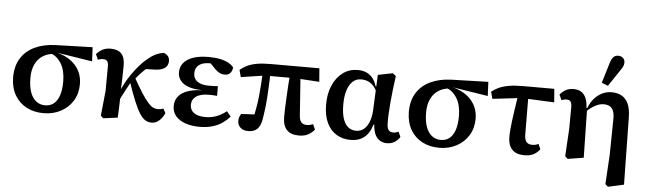

<svg xmlns="http://www.w3.org/2000/svg" viewBox="-55 -1006 4802 1424"><g transform="rotate(5 2346.0 -294.5)"><path d="M287 14Q215 14 159.5 -15Q104 -44 72 -99Q40 -154 39 -231Q39 -316 75.5 -374Q112 -432 178 -463Q244 -494 333 -497L607 -505L612 -400L347 -442L326 -431Q277 -427 241.5 -403.5Q206 -380 186.5 -338.5Q167 -297 167 -238Q167 -175 182.5 -132Q198 -89 226.5 -67Q255 -45 293 -45Q330 -45 356.5 -65.5Q383 -86 397.5 -128Q412 -170 412 -232Q412 -271 404.5 -304.5Q397 -338 381.5 -364Q366 -390 345 -408Q324 -426 297 -434L318 -448Q362 -441 401.5 -423.5Q441 -406 471.5 -378Q502 -350 519.5 -311Q537 -272 537 -223Q537 -154 504.5 -100.5Q472 -47 415 -16.5Q358 14 287 14Z M731 13 712 -5 731 -191 732 -375Q732 -400 723 -412Q714 -424 693 -424Q682 -424 672 -421.5Q662 -419 654 -416L636 -456Q653 -477 679 -491.5Q705 -506 742 -506Q796 -506 822.5 -477Q849 -448 848 -388Q848 -344 846.5 -293.5Q845 -243 843 -196L845 -194Q844 -162 843 -127.5Q842 -93 841 -60.5Q840 -28 838 -1ZM826 -104 799 -180H828L863 -254Q884 -294 910.5 -331.5Q937 -369 964.5 -400Q992 -431 1016 -450Q1046 -476 1075.5 -490.5Q1105 -505 1137 -509Q1155 -503 1167.5 -489.5Q1180 -476 1180 -451Q1180 -418 1154.5 -399.5Q1129 -381 1082 -380L985 -377L1076 -426Q1046 -406 1019.5 -382.5Q993 -359 968.5 -331.5Q944 -304 920 -272L910 -267Q895 -240 880.5 -213.5Q866 -187 852.5 -160Q839 -133 826 -104ZM1091 14Q1067 14 1046 2.5Q1025 -9 1004 -40.5Q983 -72 958.5 -130.5Q934 -189 902 -284L934 -318Q975 -244 1004.5 -198.5Q1034 -153 1055 -129.5Q1076 -106 1093 -98Q1110 -90 1126 -90Q1140 -90 1151 -92Q1162 -94 1170 -97L1187 -65Q1179 -45 1165 -27Q1151 -9 1133 2.5Q1115 14 1091 14Z M1448 14Q1389 14 1342.5 -2Q1296 -18 1270 -48.5Q1244 -79 1244 -123Q1244 -165 1267 -194Q1290 -223 1332.5 -239Q1375 -255 1434 -257V-259Q1382 -260 1343 -273.5Q1304 -287 1282.5 -313Q1261 -339 1261 -376Q1261 -415 1284.5 -445Q1308 -475 1355 -491.5Q1402 -508 1471 -508Q1521 -508 1558 -500Q1595 -492 1620 -478Q1645 -464 1658 -446Q1656 -421 1642 -404.5Q1628 -388 1600 -388Q1584 -388 1570.5 -393Q1557 -398 1543 -409Q1529 -420 1511 -440L1473 -480L1546 -476L1573 -451Q1554 -456 1531.5 -459Q1509 -462 1482 -462Q1447 -462 1423 -452Q1399 -442 1387 -423.5Q1375 -405 1375 -379Q1375 -353 1388 -334.5Q1401 -316 1426.5 -306Q1452 -296 1490 -296Q1508 -296 1523.5 -296.5Q1539 -297 1558 -298V-226Q1538 -228 1524 -228.5Q1510 -229 1495 -229Q1463 -229 1439 -222.5Q1415 -216 1400 -204.5Q1385 -193 1377.5 -178Q1370 -163 1370 -144Q1370 -119 1382.5 -101Q1395 -83 1420.5 -72.5Q1446 -62 1484 -62Q1531 -62 1569 -77Q1607 -92 1641 -119L1672 -82Q1650 -56 1619 -34Q1588 -12 1545.5 1Q1503 14 1448 14Z M1811 14Q1773 14 1752 -5.5Q1731 -25 1731 -55Q1731 -72 1735.5 -84.5Q1740 -97 1748 -108Q1771 -109 1796 -110.5Q1821 -112 1846.5 -113Q1872 -114 1896 -114L1836 -65Q1842 -91 1847.5 -119Q1853 -147 1858.5 -179.5Q1864 -212 1868 -251Q1872 -290 1875.5 -339Q1879 -388 1882 -449H1937Q1937 -385 1934.5 -335Q1932 -285 1929.5 -246.5Q1927 -208 1923.5 -178.5Q1920 -149 1916.5 -126Q1913 -103 1910 -83Q1902 -34 1878 -10Q1854 14 1811 14ZM1721 -380 1707 -433Q1729 -451 1757.5 -465.5Q1786 -480 1828 -488Q1870 -496 1933 -496H2296L2304 -396L2123 -407H1898ZM2187 14Q2127 14 2097 -18Q2067 -50 2067 -114Q2067 -147 2068.5 -184Q2070 -221 2072 -262.5Q2074 -304 2077 -350Q2080 -396 2084 -446H2160L2182 -138Q2184 -100 2198 -84.5Q2212 -69 2239 -69Q2254 -69 2265.5 -72Q2277 -75 2286 -79L2303 -40Q2286 -18 2258.5 -2Q2231 14 2187 14Z M2570 13Q2514 13 2468 -14Q2422 -41 2395.5 -96Q2369 -151 2369 -234Q2369 -315 2396.5 -377Q2424 -439 2471.5 -473.5Q2519 -508 2580 -508Q2622 -508 2650 -494Q2678 -480 2696 -455.5Q2714 -431 2723 -399H2754L2742 -335Q2729 -371 2710.5 -394.5Q2692 -418 2667.5 -429.5Q2643 -441 2612 -441Q2576 -441 2550 -417.5Q2524 -394 2510 -350Q2496 -306 2496 -244Q2496 -179 2510 -137.5Q2524 -96 2549 -77Q2574 -58 2608 -58Q2639 -58 2663 -76.5Q2687 -95 2702 -131.5Q2717 -168 2720 -219L2728 -393L2732 -485L2842 -507L2866 -488Q2859 -439 2853 -388Q2847 -337 2843 -290Q2839 -243 2837 -203Q2835 -163 2836 -135Q2836 -100 2847.5 -84.5Q2859 -69 2883 -69Q2896 -69 2905.5 -72.5Q2915 -76 2922 -79L2939 -41Q2926 -18 2901 -2Q2876 14 2843 14Q2816 14 2793 1.5Q2770 -11 2755.5 -39.5Q2741 -68 2738 -115L2731 -114Q2722 -78 2702 -49Q2682 -20 2650 -3.5Q2618 13 2570 13Z M3233 14Q3161 14 3105.5 -15Q3050 -44 3018 -99Q2986 -154 2985 -231Q2985 -316 3021.5 -374Q3058 -432 3124 -463Q3190 -494 3279 -497L3553 -505L3558 -400L3293 -442L3272 -431Q3223 -427 3187.5 -403.5Q3152 -380 3132.5 -338.5Q3113 -297 3113 -238Q3113 -175 3128.5 -132Q3144 -89 3172.5 -67Q3201 -45 3239 -45Q3276 -45 3302.5 -65.5Q3329 -86 3343.5 -128Q3358 -170 3358 -232Q3358 -271 3350.5 -304.5Q3343 -338 3327.5 -364Q3312 -390 3291 -408Q3270 -426 3243 -434L3264 -448Q3308 -441 3347.5 -423.5Q3387 -406 3417.5 -378Q3448 -350 3465.5 -311Q3483 -272 3483 -223Q3483 -154 3450.5 -100.5Q3418 -47 3361 -16.5Q3304 14 3233 14Z M3594 -382 3580 -434Q3603 -453 3633.5 -467Q3664 -481 3707.5 -488.5Q3751 -496 3813 -496H4045L4053 -396L3808 -407ZM3866 14Q3827 14 3800 0.5Q3773 -13 3758.5 -41Q3744 -69 3744 -113Q3744 -138 3746.5 -166.5Q3749 -195 3753.5 -232Q3758 -269 3765.5 -318.5Q3773 -368 3783 -435H3858L3860 -137Q3861 -99 3875.5 -83.5Q3890 -68 3917 -68Q3932 -68 3943.5 -71Q3955 -74 3964 -79L3981 -40Q3964 -17 3937 -1.5Q3910 14 3866 14Z M4169 -5 4181 -210 4182 -374Q4182 -399 4173.5 -412Q4165 -425 4143 -425Q4132 -425 4122.5 -422.5Q4113 -420 4105 -417L4087 -457Q4104 -478 4128.5 -492.5Q4153 -507 4188 -507Q4222 -507 4245 -492.5Q4268 -478 4280.5 -449.5Q4293 -421 4295 -377L4300 -376L4307 -6L4189 13ZM4484 175 4497 -43 4501 -313Q4501 -350 4492 -372Q4483 -394 4465 -404Q4447 -414 4421 -414Q4398 -414 4374.5 -404.5Q4351 -395 4328.5 -378.5Q4306 -362 4286 -341L4278 -375H4301Q4316 -416 4341.5 -445.5Q4367 -475 4400 -491.5Q4433 -508 4471 -508Q4514 -508 4546 -490.5Q4578 -473 4595.5 -435Q4613 -397 4614 -335L4622 167L4504 193ZM4392 -572 4437 -721Q4447 -754 4461 -768Q4475 -782 4495 -782Q4517 -782 4531.5 -769.5Q4546 -757 4546 -735Q4546 -718 4539 -704.5Q4532 -691 4518 -671L4439 -553Z"/></g></svg>

Font: Source Serif 4 SemiBold
Style: Regular
Weight: 600
Designer: Frank Grießhammer
Foundry: Adobe Systems Incorporated
Version: Version 4.004;hotconv 1.0.116;makeotfexe 2.5.65601